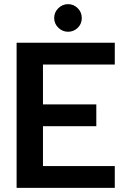

<svg xmlns="http://www.w3.org/2000/svg" viewBox="-20 -905 613 925"><path d="M241 -818Q241 -846 261 -865.5Q281 -885 308 -885Q335 -885 354.5 -865.5Q374 -846 374 -818Q374 -790 354.5 -771Q335 -752 308 -752Q281 -752 261 -771.5Q241 -791 241 -818ZM60 -699H533V-594H187V-402H444V-297H187V-105H533V0H60Z"/></svg>

Font: Prompt Medium
Style: Regular
Weight: 500
Designer: Katatrad Team
Foundry: CadsonDemak
Version: Version 1.001